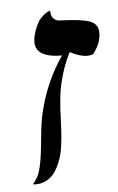

<svg xmlns="http://www.w3.org/2000/svg" viewBox="-46 -596 390 632"><g transform="rotate(-5 149.5 -279.5)"><path d="M64 -50.8Q71.3 -79.6 76.9 -140.4Q82.5 -201.2 89.8 -230Q112.8 -329.6 169.9 -412.1Q83 -412.1 83 -463.9Q83 -476.1 85 -481.9Q89.8 -502.9 97.7 -518.8Q105.5 -534.7 113.3 -542.5Q121.1 -550.3 128.2 -555.2Q135.3 -560.1 139.6 -561L144 -562Q142.6 -533.7 168 -527.8Q244.1 -525.4 271.5 -515.1Q298.8 -504.9 298.8 -476.1Q298.8 -462.4 294.9 -449.2Q293.5 -442.4 286.1 -428.7Q278.8 -415 272 -407.2Q261.7 -403.8 252.9 -403.8Q228.5 -403.8 195.8 -420.9Q172.9 -377 159.2 -318.8Q149.9 -278.8 147.5 -203.9Q145 -128.9 137.2 -94.2Q131.3 -69.3 122.1 -50.8Q112.8 -32.2 103.5 -22.2Q94.2 -12.2 83 -6.3Q71.8 -0.5 63.7 1.2Q55.7 2.9 47.9 2.9L37.1 2Q57.1 -19.5 64 -50.8Z"/></g></svg>

Font: Common Serif News
Style: Italic
Weight: 450
Italic angle: -12°
Designer: Philipp H. Poll, Khaled Hosny
Foundry: Stefan Peev, Context Ltd.
Version: Version 1.026